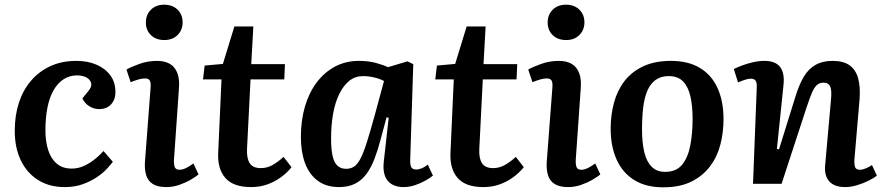

<svg xmlns="http://www.w3.org/2000/svg" viewBox="-20 -785 3773 820"><path d="M307 -525Q354 -525 391.5 -509Q429 -493 451 -463.5Q473 -434 473 -391Q473 -360 454.5 -339.5Q436 -319 403 -319Q381 -319 361 -331.5Q341 -344 332 -365L354 -392Q373 -413 369.5 -429Q366 -445 349.5 -454Q333 -463 309 -463Q277 -463 251.5 -446.5Q226 -430 208.5 -399Q191 -368 182.5 -325Q174 -282 174 -228Q174 -182 185.5 -145Q197 -108 222 -86.5Q247 -65 286 -65Q311 -65 334 -74.5Q357 -84 379 -100.5Q401 -117 422 -140L462 -94Q453 -82 436 -63.5Q419 -45 392.5 -27.5Q366 -10 332.5 2Q299 14 256 14Q191 14 143 -16Q95 -46 69 -100Q43 -154 43 -226Q43 -290 60 -344Q77 -398 111 -438.5Q145 -479 194 -502Q243 -525 307 -525Z M623 -409Q625 -431 620 -440.5Q615 -450 599 -450Q587 -450 572.5 -446Q558 -442 538 -434L520 -488Q539 -499 575 -512Q611 -525 651 -525Q683 -525 705 -512.5Q727 -500 737.5 -473Q748 -446 744 -404L723 -103Q722 -82 726.5 -71Q731 -60 747 -60Q759 -60 774 -67Q789 -74 806 -87L828 -40Q816 -30 794.5 -17.5Q773 -5 746 4.5Q719 14 690 14Q654 14 633 1Q612 -12 604.5 -36.5Q597 -61 599 -93ZM603 -689Q603 -722 624.5 -743.5Q646 -765 682 -765Q705 -765 722.5 -755.5Q740 -746 750 -729Q760 -712 760 -690Q760 -657 738.5 -635.5Q717 -614 682 -614Q646 -614 624.5 -635Q603 -656 603 -689Z M854 -505 932 -512 981 -672H1062L1053 -511H1197L1194 -446H1050L1035 -149Q1033 -109 1046.5 -88Q1060 -67 1094 -67Q1121 -67 1144.5 -80.5Q1168 -94 1191 -115L1225 -71Q1207 -48 1180.5 -28.5Q1154 -9 1122 2.5Q1090 14 1052 14Q976 14 942 -25.5Q908 -65 912 -135L926 -446H847Z M1732 -104Q1731 -81 1736.5 -71Q1742 -61 1758 -61Q1769 -61 1782 -66.5Q1795 -72 1807 -82L1829 -35Q1817 -25 1796.5 -13.5Q1776 -2 1752 6Q1728 14 1703 14Q1674 14 1653.5 2Q1633 -10 1624 -34Q1615 -58 1619 -94L1640 -282L1631 -284L1606 -191Q1594 -145 1579.5 -107Q1565 -69 1545 -42Q1525 -15 1496.5 -0.5Q1468 14 1428 14Q1373 14 1336.5 -13.5Q1300 -41 1282.5 -89Q1265 -137 1265 -199Q1265 -271 1282.5 -330.5Q1300 -390 1333 -433.5Q1366 -477 1411.5 -501Q1457 -525 1513 -525Q1554 -525 1586.5 -516Q1619 -507 1637 -498L1720 -523L1745 -511ZM1458 -64Q1477 -64 1491.5 -73Q1506 -82 1519 -106.5Q1532 -131 1546.5 -176.5Q1561 -222 1581 -295L1620 -439Q1604 -448 1579 -454Q1554 -460 1531 -460Q1497 -460 1472 -440Q1447 -420 1429 -383.5Q1411 -347 1402.5 -298.5Q1394 -250 1394 -194Q1394 -147 1400.5 -118.5Q1407 -90 1421.5 -77Q1436 -64 1458 -64Z M1846 -505 1924 -512 1973 -672H2054L2045 -511H2189L2186 -446H2042L2027 -149Q2025 -109 2038.5 -88Q2052 -67 2086 -67Q2113 -67 2136.5 -80.5Q2160 -94 2183 -115L2217 -71Q2199 -48 2172.5 -28.5Q2146 -9 2114 2.5Q2082 14 2044 14Q1968 14 1934 -25.5Q1900 -65 1904 -135L1918 -446H1839Z M2339 -409Q2341 -431 2336 -440.5Q2331 -450 2315 -450Q2303 -450 2288.5 -446Q2274 -442 2254 -434L2236 -488Q2255 -499 2291 -512Q2327 -525 2367 -525Q2399 -525 2421 -512.5Q2443 -500 2453.5 -473Q2464 -446 2460 -404L2439 -103Q2438 -82 2442.5 -71Q2447 -60 2463 -60Q2475 -60 2490 -67Q2505 -74 2522 -87L2544 -40Q2532 -30 2510.5 -17.5Q2489 -5 2462 4.5Q2435 14 2406 14Q2370 14 2349 1Q2328 -12 2320.5 -36.5Q2313 -61 2315 -93ZM2319 -689Q2319 -722 2340.5 -743.5Q2362 -765 2398 -765Q2421 -765 2438.5 -755.5Q2456 -746 2466 -729Q2476 -712 2476 -690Q2476 -657 2454.5 -635.5Q2433 -614 2398 -614Q2362 -614 2340.5 -635Q2319 -656 2319 -689Z M2812 15Q2738 15 2688 -16.5Q2638 -48 2613 -104.5Q2588 -161 2588 -236Q2588 -293 2602 -345.5Q2616 -398 2646.5 -438Q2677 -478 2726.5 -501.5Q2776 -525 2846 -525Q2919 -525 2969 -495Q3019 -465 3044.5 -409Q3070 -353 3070 -276Q3070 -219 3056.5 -167Q3043 -115 3012 -74Q2981 -33 2932 -9Q2883 15 2812 15ZM2820 -51Q2869 -51 2894 -82.5Q2919 -114 2928.5 -166Q2938 -218 2938 -277Q2938 -331 2929 -372Q2920 -413 2898 -436.5Q2876 -460 2836 -460Q2803 -460 2780.5 -444Q2758 -428 2745 -398Q2732 -368 2727 -326Q2722 -284 2722 -232Q2722 -177 2731.5 -136Q2741 -95 2763 -73Q2785 -51 2820 -51Z M3725 -35Q3713 -25 3690 -13.5Q3667 -2 3640.5 6Q3614 14 3590 14Q3544 14 3522 -10Q3500 -34 3504 -79L3529 -359Q3533 -400 3525.5 -416Q3518 -432 3498 -432Q3480 -432 3468.5 -421.5Q3457 -411 3447.5 -388.5Q3438 -366 3425 -327L3318 0H3196L3212 -412Q3213 -432 3207 -440.5Q3201 -449 3187 -449Q3177 -449 3164 -445Q3151 -441 3132 -433L3114 -490Q3125 -496 3147 -504.5Q3169 -513 3195 -519Q3221 -525 3245 -525Q3292 -525 3312 -498.5Q3332 -472 3326 -420L3298 -149L3307 -147L3377 -372Q3393 -424 3413 -457.5Q3433 -491 3463 -508Q3493 -525 3536 -525Q3582 -525 3608.5 -506Q3635 -487 3645 -450.5Q3655 -414 3651 -360L3629 -103Q3628 -80 3632.5 -70Q3637 -60 3653 -60Q3664 -60 3678 -66Q3692 -72 3704 -80Z"/></svg>

Font: Literata 18pt SemiBold
Style: Italic
Weight: 600
Italic angle: -2°
Designer: Latin by Veronika Burian and Jose Scaglione. Greek by Irene Vlachou. Cyrillic by Vera Evstafieva
Foundry: TypeTogether
Version: Version 3.103;gftools[0.9.29]